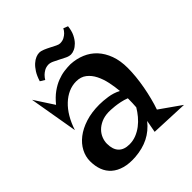

<svg xmlns="http://www.w3.org/2000/svg" viewBox="-185 -760 887 887"><g transform="rotate(-45 258.5 -316.5)"><path d="M454.1 -304.2Q454.1 -278.3 451.2 -248.5Q448.2 -218.8 442.6 -188Q437 -157.2 429.4 -127.7Q421.9 -98.1 413.1 -73.2L517.1 0L333 -7.8L344.2 -67.9Q314.9 -31.2 276.6 -12Q238.3 7.3 188 11.2Q147 14.2 116.5 5.6Q85.9 -2.9 65.7 -20.8Q45.4 -38.6 35.6 -64.7Q25.9 -90.8 25.9 -123Q25.9 -152.8 40.5 -180.9Q55.2 -209 82.8 -230.5Q110.4 -252 150.4 -264.9Q190.4 -277.8 241.2 -277.8Q264.6 -277.8 295.2 -273.4Q325.7 -269 353 -254.9Q350.6 -284.7 344 -315.7Q337.4 -346.7 324.7 -372.1Q312 -397.5 291.7 -413.3Q271.5 -429.2 241.2 -429.2Q215.3 -429.2 190.9 -418.5Q166.5 -407.7 145.3 -387.7Q124 -367.7 106.9 -338.9Q89.8 -310.1 78.1 -273.9L37.1 -513.2L99.1 -418Q122.1 -446.3 145.5 -463.1Q168.9 -480 192.1 -489Q215.3 -498 237.1 -501Q258.8 -503.9 278.8 -503.9Q316.4 -502 348.4 -488.5Q380.4 -475.1 403.8 -450Q427.2 -424.8 440.7 -388.2Q454.1 -351.6 454.1 -304.2ZM353 -147.9Q354 -161.6 354.5 -174.3Q355 -187 355 -199.2V-205.1Q337.4 -211.9 319.6 -215.6Q301.8 -219.2 286.6 -220.9Q271.5 -222.7 261 -222.9Q250.5 -223.1 247.1 -223.1Q219.2 -222.2 198.7 -212.9Q178.2 -203.6 164.8 -189.7Q151.4 -175.8 144.8 -158.7Q138.2 -141.6 138.2 -125Q138.2 -87.4 156.5 -68.1Q174.8 -48.8 210 -48.8Q233.4 -48.8 254.4 -57.1Q275.4 -65.4 293.7 -79.3Q312 -93.3 326.9 -111.1Q341.8 -128.9 353 -147.9ZM395 -635.7Q392.1 -608.4 382.6 -588.9Q373 -569.3 360.8 -557.1Q348.6 -544.9 335.9 -539.3Q323.2 -533.7 313 -533.7Q300.8 -533.7 286.9 -540.3Q272.9 -546.9 258.5 -554.7Q244.1 -562.5 230 -568.8Q215.8 -575.2 204.1 -574.7Q189 -573.7 178 -567.4Q167 -561 159.7 -553.7Q150.9 -544.9 145 -534.7L123 -548.3Q131.3 -575.2 142.8 -593.3Q154.3 -611.3 167 -622.6Q179.7 -633.8 191.9 -638.7Q204.1 -643.6 213.9 -643.6Q225.6 -643.6 239.7 -637.7Q253.9 -631.8 267.8 -624.5Q281.7 -617.2 293.7 -611.3Q305.7 -605.5 313 -605.5Q329.1 -605.5 340.3 -611.6Q351.6 -617.7 358.9 -625Q367.7 -633.8 373 -644.5Z"/></g></svg>

Font: Risque
Style: Regular
Weight: 400
Designer: Astigmatic (AOETI)
Foundry: Astigmatic (AOETI)
Version: Version 1.000